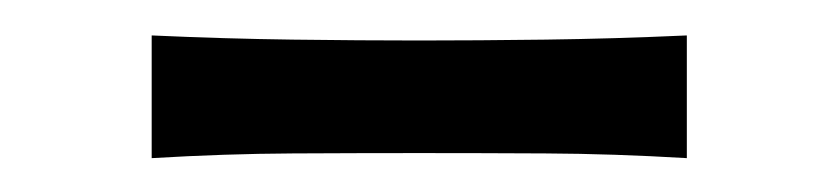

<svg xmlns="http://www.w3.org/2000/svg" viewBox="-20 -365 479 110"><path d="M66.9 -274.4V-344.7Q108.9 -342.8 147.7 -342.3Q186.5 -341.8 220.2 -341.8Q253.4 -341.8 292.5 -342.3Q331.5 -342.8 373.5 -344.7V-274.4Q331.5 -276.9 292.5 -277.1Q253.4 -277.3 220.2 -277.3Q186.5 -277.3 147.7 -277.1Q108.9 -276.9 66.9 -274.4Z"/></svg>

Font: Pinar DS1 Regular
Style: Regular
Weight: 400
Designer: Amin Abedi
Version: Version 3.000